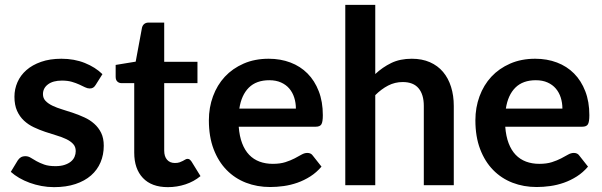

<svg xmlns="http://www.w3.org/2000/svg" viewBox="-20 -763 2480 791"><path d="M374 -413Q369 -405 363.5 -401.8Q358 -398.5 349.5 -398.5Q340.5 -398.5 330.2 -403.5Q320 -408.5 306.5 -414.8Q293 -421 275.8 -426Q258.5 -431 235 -431Q198.5 -431 177.8 -415.5Q157 -400 157 -375Q157 -358.5 167.8 -347.2Q178.5 -336 196.2 -327.5Q214 -319 236.5 -312.2Q259 -305.5 282.2 -297.5Q305.5 -289.5 328 -279.2Q350.5 -269 368.2 -253.2Q386 -237.5 396.8 -215.5Q407.5 -193.5 407.5 -162.5Q407.5 -125.5 394.2 -94.2Q381 -63 355 -40.2Q329 -17.5 290.8 -4.8Q252.5 8 202.5 8Q176 8 150.8 3.2Q125.5 -1.5 102.2 -10Q79 -18.5 59.2 -30Q39.5 -41.5 24.5 -55L53 -102Q58.5 -110.5 66 -115Q73.5 -119.5 85 -119.5Q96.5 -119.5 106.8 -113Q117 -106.5 130.5 -99Q144 -91.5 162.2 -85Q180.5 -78.5 208.5 -78.5Q230.5 -78.5 246.2 -83.8Q262 -89 272.2 -97.5Q282.5 -106 287.2 -117.2Q292 -128.5 292 -140.5Q292 -158.5 281.2 -170Q270.5 -181.5 252.8 -190Q235 -198.5 212.2 -205.2Q189.5 -212 165.8 -220Q142 -228 119.2 -238.8Q96.5 -249.5 78.8 -266Q61 -282.5 50.2 -306.5Q39.5 -330.5 39.5 -364.5Q39.5 -396 52 -424.5Q64.5 -453 88.8 -474.2Q113 -495.5 149.2 -508.2Q185.5 -521 233 -521Q286 -521 329.5 -503.5Q373 -486 402 -457.5Z M671.5 8Q604.5 8 568.8 -29.8Q533 -67.5 533 -134V-420.5H480.5Q470.5 -420.5 463.5 -427Q456.5 -433.5 456.5 -446.5V-495.5L539 -509L565 -649Q567.5 -659 574.5 -664.5Q581.5 -670 592.5 -670H656.5V-508.5H793.5V-420.5H656.5V-142.5Q656.5 -118.5 668.2 -105Q680 -91.5 700.5 -91.5Q712 -91.5 719.8 -94.2Q727.5 -97 733.2 -100Q739 -103 743.5 -105.8Q748 -108.5 752.5 -108.5Q758 -108.5 761.5 -105.8Q765 -103 769 -97.5L806 -37.5Q779 -15 744 -3.5Q709 8 671.5 8Z M1199 -315.5Q1199 -339.5 1192.2 -360.8Q1185.5 -382 1172 -398Q1158.5 -414 1137.8 -423.2Q1117 -432.5 1089.5 -432.5Q1036 -432.5 1005.2 -402Q974.5 -371.5 966 -315.5ZM963.5 -241Q966.5 -201.5 977.5 -172.8Q988.5 -144 1006.5 -125.2Q1024.5 -106.5 1049.2 -97.2Q1074 -88 1104 -88Q1134 -88 1155.8 -95Q1177.5 -102 1193.8 -110.5Q1210 -119 1222.2 -126Q1234.5 -133 1246 -133Q1261.5 -133 1269 -121.5L1304.5 -76.5Q1284 -52.5 1258.5 -36.2Q1233 -20 1205.2 -10.2Q1177.5 -0.5 1148.8 3.5Q1120 7.5 1093 7.5Q1039.5 7.5 993.5 -10.2Q947.5 -28 913.5 -62.8Q879.5 -97.5 860 -148.8Q840.5 -200 840.5 -267.5Q840.5 -320 857.5 -366.2Q874.5 -412.5 906.2 -446.8Q938 -481 983.8 -501Q1029.5 -521 1087 -521Q1135.5 -521 1176.5 -505.5Q1217.5 -490 1247 -460.2Q1276.5 -430.5 1293.2 -387.2Q1310 -344 1310 -288.5Q1310 -260.5 1304 -250.8Q1298 -241 1281 -241Z M1526 -458Q1556 -486 1592 -503.5Q1628 -521 1676.5 -521Q1718.5 -521 1751 -506.8Q1783.5 -492.5 1805.2 -466.8Q1827 -441 1838.2 -405.2Q1849.5 -369.5 1849.5 -326.5V0H1726V-326.5Q1726 -373.5 1704.5 -399.2Q1683 -425 1639 -425Q1607 -425 1579 -410.5Q1551 -396 1526 -371V0H1402.5V-743H1526Z M2297 -315.5Q2297 -339.5 2290.2 -360.8Q2283.5 -382 2270 -398Q2256.5 -414 2235.8 -423.2Q2215 -432.5 2187.5 -432.5Q2134 -432.5 2103.2 -402Q2072.5 -371.5 2064 -315.5ZM2061.5 -241Q2064.5 -201.5 2075.5 -172.8Q2086.5 -144 2104.5 -125.2Q2122.5 -106.5 2147.2 -97.2Q2172 -88 2202 -88Q2232 -88 2253.8 -95Q2275.5 -102 2291.8 -110.5Q2308 -119 2320.2 -126Q2332.5 -133 2344 -133Q2359.5 -133 2367 -121.5L2402.5 -76.5Q2382 -52.5 2356.5 -36.2Q2331 -20 2303.2 -10.2Q2275.5 -0.5 2246.8 3.5Q2218 7.5 2191 7.5Q2137.5 7.5 2091.5 -10.2Q2045.5 -28 2011.5 -62.8Q1977.5 -97.5 1958 -148.8Q1938.5 -200 1938.5 -267.5Q1938.5 -320 1955.5 -366.2Q1972.5 -412.5 2004.2 -446.8Q2036 -481 2081.8 -501Q2127.5 -521 2185 -521Q2233.5 -521 2274.5 -505.5Q2315.5 -490 2345 -460.2Q2374.5 -430.5 2391.2 -387.2Q2408 -344 2408 -288.5Q2408 -260.5 2402 -250.8Q2396 -241 2379 -241Z"/></svg>

Font: LatoLatin
Style: Bold
Weight: 700
Designer: Lukasz Dziedzic with Adam Twardoch and Botio Nikoltchev
Foundry: tyPoland Lukasz Dziedzic
Version: Version 2.015; 2015-08-06; http://www.latofonts.com/